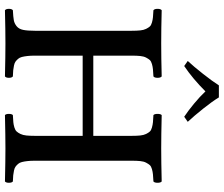

<svg xmlns="http://www.w3.org/2000/svg" viewBox="-86 -838 926 795"><g transform="rotate(90 377.5 -441.0)"><path d="M22.9 2Q17.1 -2.4 17.1 -14.4Q17.1 -26.4 22.9 -30.8Q50.8 -32.2 64.2 -34.7Q77.6 -37.1 89.1 -46.4Q100.6 -55.7 104.2 -73.2Q107.9 -90.8 107.9 -122.1V-522.9Q107.9 -543.9 106.4 -558.1Q105 -572.3 100.1 -582.3Q95.2 -592.3 90.1 -597.9Q85 -603.5 73.5 -606.7Q62 -609.9 52 -610.8Q42 -611.8 22.9 -612.8Q17.1 -617.2 17.1 -629.9Q17.1 -642.6 22.9 -647Q99.1 -645 160.2 -645Q218.8 -645 296.9 -647Q302.7 -642.6 302.7 -629.9Q302.7 -617.2 296.9 -612.8Q277.8 -611.8 267.6 -610.8Q257.3 -609.9 245.8 -606.7Q234.4 -603.5 229.2 -597.9Q224.1 -592.3 219 -582.5Q213.9 -572.8 212.4 -558.3Q210.9 -543.9 210.9 -522.9V-363.8H543V-522.9Q543 -543.9 541.5 -558.1Q540 -572.3 535.2 -582.3Q530.3 -592.3 525.1 -597.9Q520 -603.5 508.3 -606.7Q496.6 -609.9 486.6 -610.8Q476.6 -611.8 457 -612.8Q452.1 -617.2 452.1 -629.9Q452.1 -642.6 457 -647Q543 -645 595.2 -645Q649.9 -645 731.9 -647Q737.3 -642.6 737.3 -629.9Q737.3 -617.2 731.9 -612.8Q712.9 -611.8 702.6 -610.8Q692.4 -609.9 680.9 -606.7Q669.4 -603.5 664.3 -597.9Q659.2 -592.3 654.1 -582.5Q648.9 -572.8 647.5 -558.3Q646 -543.9 646 -522.9V-122.1Q646 -104 647.5 -91.1Q648.9 -78.1 651.4 -68.4Q653.8 -58.6 659.4 -52.2Q665 -45.9 670.7 -41.7Q676.3 -37.6 686.8 -35.4Q697.3 -33.2 706.5 -32.2Q715.8 -31.2 731.9 -30.8Q737.3 -26.4 737.3 -14.4Q737.3 -2.4 731.9 2Q646 0 595.2 0Q544.9 0 457 2Q452.1 -2.4 452.1 -14.4Q452.1 -26.4 457 -30.8Q476.1 -31.7 486.6 -32.7Q497.1 -33.7 508.3 -37.1Q519.5 -40.5 524.9 -46.4Q530.3 -52.2 535.2 -62.3Q540 -72.3 541.5 -86.7Q543 -101.1 543 -122.1V-319.8H210.9V-122.1Q210.9 -104 212.4 -91.1Q213.9 -78.1 216.3 -68.4Q218.8 -58.6 224.4 -52.2Q230 -45.9 235.6 -41.7Q241.2 -37.6 251.7 -35.4Q262.2 -33.2 271.5 -32.2Q280.8 -31.2 296.9 -30.8Q302.7 -26.4 302.7 -14.4Q302.7 -2.4 296.9 2Q210.9 0 160.2 0Q106.9 0 22.9 2ZM232.9 -754.9Q254.9 -778.3 285.9 -817.6Q316.9 -856.9 334 -883.8H383.8Q400.4 -856.4 430.4 -818.8Q460.4 -781.2 484.9 -754.9L463.9 -740.2Q439.5 -756.3 409.9 -780.8Q380.4 -805.2 358.9 -828.1Q306.2 -775.4 253.9 -740.2Z"/></g></svg>

Font: Common Serif Medium
Style: Regular
Weight: 500
Designer: Philipp H. Poll, Khaled Hosny
Foundry: Stefan Peev, Context Ltd.
Version: Version 1.026